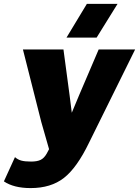

<svg xmlns="http://www.w3.org/2000/svg" viewBox="-64 -755 717 990"><path d="M395 -19Q332.5 110.4 265.4 162.6Q198.2 214.8 94.2 214.8Q6.8 214.8 -43.9 180.2L13.2 55.2Q27.3 67.9 45.7 73Q64 78.1 96.2 78.1Q127.4 78.1 145.5 69.3Q163.6 60.5 176.8 37.1L189 14.2L148.9 -126L54.2 -500H263.2L294.9 -263.2L306.2 -173.8L345.2 -267.1L444.8 -500H632.8ZM278.8 -561 383.8 -734.9H542L434.1 -561Z"/></svg>

Font: Human Sans Black
Style: Italic
Weight: 800
Italic angle: -8°
Designer: Tim Radville
Foundry: Continuum
Version: Version 1.000;FEAKit 1.0